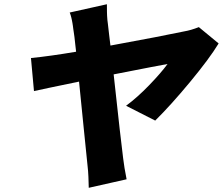

<svg xmlns="http://www.w3.org/2000/svg" viewBox="-20 -813 1052 906"><path d="M712.4 -244 574.9 -313.9Q628.2 -353.3 684.3 -411.4Q740.4 -469.5 770.6 -511Q744 -506.7 516.3 -462Q550.8 -144.2 561.1 -66.1Q566.1 -23.4 577.4 33L398.8 73.2Q398.4 67.1 398.1 49.7Q397.7 32.3 397.2 21.3Q396.7 10.3 395.6 -5.7Q394.5 -21.7 392.8 -34.1Q388.8 -67.1 374.8 -210.8Q360.8 -354.4 353 -427.9Q170.5 -390.3 140.3 -383.2L126.1 -539.1Q217.3 -548.3 339.1 -568.9Q337.4 -582.4 335.2 -603.3Q333.1 -624.3 331.3 -638.5Q329.5 -652.7 327.8 -663Q327.4 -664.8 325.8 -676.5Q324.2 -688.2 323.9 -691.2Q323.5 -694.2 321.9 -704Q320.3 -713.8 319.2 -718.2Q318.2 -722.7 316.6 -729.9Q315 -737.2 313 -742.9Q311.1 -748.6 308.9 -753.9L484.4 -793Q484.4 -789.1 484.6 -776.6Q484.7 -764.2 484.7 -757.3Q484.7 -750.4 485.3 -739.5Q485.8 -728.7 486.7 -719.3Q487.6 -709.9 489 -701Q490.4 -686.1 494.7 -651.3Q498.9 -616.5 501.1 -598Q743.3 -642.4 850.1 -665.1Q880.3 -670.1 918.3 -685L1011.7 -608Q968 -536.2 877.1 -426.5Q786.2 -316.8 712.4 -244Z"/></svg>

Font: Karasuma Gothic
Style: Italic
Weight: 900
Italic angle: -9.39999°
Designer: Rasmus Andersson / Ryoko Nishizuka
Foundry: Genbu
Version: Version 1.00